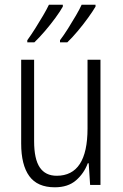

<svg xmlns="http://www.w3.org/2000/svg" viewBox="-20 -786 521 816"><path d="M407 -532V0H363L357 -92H353Q337 -49 303 -19.5Q269 10 213 10Q139 10 104.5 -37.5Q70 -85 70 -176V-532H125V-186Q125 -110 149 -74.5Q173 -39 221 -39Q352 -39 352 -240V-532ZM386 -758Q375 -739 354.5 -710.5Q334 -682 310 -653.5Q286 -625 266 -606H235V-615Q251 -636 269 -664.5Q287 -693 303 -720.5Q319 -748 327 -766H386ZM247 -758Q236 -738 215.5 -710Q195 -682 171 -654Q147 -626 126 -606H96V-615Q112 -637 130 -665.5Q148 -694 163.5 -720.5Q179 -747 188 -766H247Z"/></svg>

Font: Noto Sans Sinhala Condensed Light
Style: Regular
Weight: 300
Width: 3
Designer: Jelle Bosma - Monotype Design Team
Foundry: Monotype Imaging Inc.
Version: Version 2.006; ttfautohint (v1.8.4.7-5d5b)